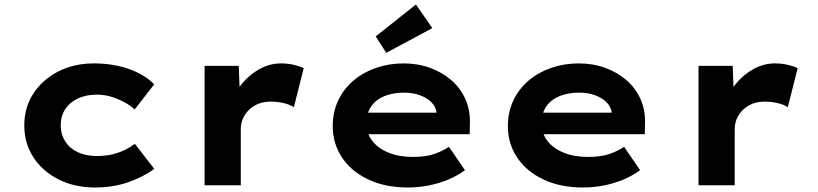

<svg xmlns="http://www.w3.org/2000/svg" viewBox="-20 -824 3640 854"><path d="M403 10Q312 10 240.5 -26Q169 -62 128.5 -124.5Q88 -187 88 -266Q88 -346 128.5 -408Q169 -470 239 -506Q309 -542 398 -542Q481 -542 551 -518Q621 -494 666 -449L579 -337Q560 -355 532 -370Q504 -385 474 -394Q444 -403 410 -403Q362 -403 325.5 -385.5Q289 -368 269.5 -337.5Q250 -307 250 -266Q250 -227 270 -195.5Q290 -164 326 -147Q362 -130 410 -130Q449 -130 480 -137.5Q511 -145 536 -157.5Q561 -170 580 -184L666 -73Q618 -37 550.5 -13.5Q483 10 403 10Z M890 0V-531H1042L1049 -343L1008 -357Q1022 -409 1055.5 -450.5Q1089 -492 1134.5 -517Q1180 -542 1230 -542Q1259 -542 1285.5 -536Q1312 -530 1331 -521L1287 -347Q1270 -359 1241.5 -365.5Q1213 -372 1185 -372Q1153 -372 1128.5 -362Q1104 -352 1086.5 -334.5Q1069 -317 1060 -295.5Q1051 -274 1051 -249V0Z M1795 10Q1694 10 1618.5 -25.5Q1543 -61 1501.5 -123Q1460 -185 1460 -263Q1460 -326 1484.5 -377.5Q1509 -429 1552 -465.5Q1595 -502 1652.5 -522Q1710 -542 1775 -542Q1839 -542 1893.5 -522Q1948 -502 1988.5 -466.5Q2029 -431 2050.5 -382Q2072 -333 2070 -274L2069 -227H1568L1545 -323H1939L1922 -302V-322Q1919 -349 1899 -369Q1879 -389 1847.5 -400.5Q1816 -412 1777 -412Q1729 -412 1691 -397Q1653 -382 1631.5 -351.5Q1610 -321 1610 -275Q1610 -232 1635 -198.5Q1660 -165 1707 -145.5Q1754 -126 1817 -126Q1875 -126 1913 -139.5Q1951 -153 1977 -171L2048 -67Q2014 -42 1973 -25Q1932 -8 1886.5 1Q1841 10 1795 10ZM1698 -589 1651 -662 1830 -804 1903 -699Z M2574 10Q2473 10 2397.5 -25.5Q2322 -61 2280.5 -123Q2239 -185 2239 -263Q2239 -326 2263.5 -377.5Q2288 -429 2331 -465.5Q2374 -502 2431.5 -522Q2489 -542 2554 -542Q2618 -542 2672.5 -522Q2727 -502 2767.5 -466.5Q2808 -431 2829.5 -382Q2851 -333 2849 -274L2848 -227H2347L2324 -323H2718L2701 -302V-322Q2698 -349 2678 -369Q2658 -389 2626.5 -400.5Q2595 -412 2556 -412Q2508 -412 2470 -397Q2432 -382 2410.5 -351.5Q2389 -321 2389 -275Q2389 -232 2414 -198.5Q2439 -165 2486 -145.5Q2533 -126 2596 -126Q2654 -126 2692 -139.5Q2730 -153 2756 -171L2827 -67Q2793 -42 2752 -25Q2711 -8 2665.5 1Q2620 10 2574 10Z M3087 0V-531H3239L3246 -343L3205 -357Q3219 -409 3252.5 -450.5Q3286 -492 3331.5 -517Q3377 -542 3427 -542Q3456 -542 3482.5 -536Q3509 -530 3528 -521L3484 -347Q3467 -359 3438.5 -365.5Q3410 -372 3382 -372Q3350 -372 3325.5 -362Q3301 -352 3283.5 -334.5Q3266 -317 3257 -295.5Q3248 -274 3248 -249V0Z"/></svg>

Font: Lexend Giga
Style: Bold
Weight: 700
Version: Version 1.007